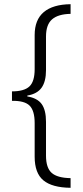

<svg xmlns="http://www.w3.org/2000/svg" viewBox="-20 -735 396 914"><path d="M145 -406V-568Q145 -641 188.5 -677.5Q232 -714 316 -715V-669Q257 -668 228 -643Q199 -618 199 -561V-401Q199 -347 178 -317.5Q157 -288 110 -280V-276Q158 -268 178.5 -239.5Q199 -211 199 -155V6Q199 64 226 88Q253 112 316 113V159Q228 158 186.5 123.5Q145 89 145 11V-149Q145 -208 121 -232Q97 -256 37 -255V-300Q95 -300 120 -323.5Q145 -347 145 -406Z"/></svg>

Font: Noto Sans UI NarrowLight
Style: Regular
Weight: 300
Width: 4
Designer: Monotype Design Team
Foundry: Monotype Imaging Inc.
Version: Version 1.001